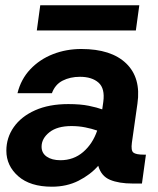

<svg xmlns="http://www.w3.org/2000/svg" viewBox="-20 -693 595 725"><path d="M176 12Q94 12 49 -27.5Q4 -67 4 -124Q4 -173 32 -213Q60 -253 112.5 -276.5Q165 -300 238 -300Q284 -300 315.5 -293.5Q347 -287 366 -280L370 -308Q377 -359 352 -381Q327 -403 282 -403Q245 -403 216.5 -388.5Q188 -374 176 -341H46Q59 -394 94.5 -431.5Q130 -469 180 -488.5Q230 -508 287 -508Q400 -508 456.5 -453.5Q513 -399 499 -302L478 -154Q474 -125 483.5 -117Q493 -109 524 -109H531L516 0H481Q429 0 395.5 -14Q362 -28 351 -67Q321 -33 276.5 -10.5Q232 12 176 12ZM137 -139Q137 -115 156.5 -101.5Q176 -88 208 -88Q258 -88 294 -119Q330 -150 347 -200Q327 -207 302 -212Q277 -217 250 -217Q196 -217 166.5 -193.5Q137 -170 137 -139ZM119 -578 132 -673H506L493 -578Z"/></svg>

Font: Host Grotesk
Style: Bold Italic
Weight: 700
Italic angle: -8°
Designer: Doğukan Karapınar
Foundry: Element Type
Version: Version 1.003; ttfautohint (v1.8.4.7-5d5b)